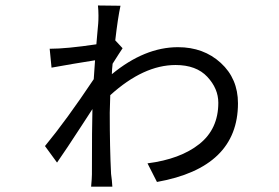

<svg xmlns="http://www.w3.org/2000/svg" viewBox="-20 -663 1040 715"><path d="M409.2 -512.7 436.5 -483.4Q435.5 -482.4 421.4 -460.4Q407.2 -438.5 399.4 -425.8Q398.4 -419.9 397.5 -406.2Q396.5 -392.6 396.5 -386.7Q518.6 -487.3 642.6 -487.3Q738.3 -487.3 802.2 -428.7Q866.2 -370.1 866.2 -278.3Q866.2 -39.1 564.5 14.6L529.3 -54.7Q651.4 -70.3 722.2 -126.5Q793 -182.6 793 -280.3Q793 -333 752 -377Q710.9 -420.9 633.8 -420.9Q514.6 -420.9 390.6 -308.6Q388.7 -261.7 388.7 -243.2Q388.7 -111.3 393.6 -15.6Q394.5 -8.8 396.5 8.3Q398.4 25.4 398.4 32.2H319.3Q322.3 0 322.3 -13.7Q322.3 -197.3 324.2 -256.8Q311.5 -237.3 283.2 -193.8Q254.9 -150.4 231.9 -115.7Q209 -81.1 192.4 -57.6L147.5 -119.1Q226.6 -214.8 329.1 -368.2Q330.1 -379.9 331.5 -403.3Q333 -426.8 334 -438.5Q252.9 -425.8 171.9 -411.1L165 -481.4Q227.5 -481.4 338.9 -498Q339.8 -511.7 342.3 -537.6Q344.7 -563.5 345.7 -575.2Q346.7 -586.9 346.7 -605.5Q346.7 -624 344.7 -642.6L428.7 -641.6Q418.9 -596.7 409.2 -512.7Z"/></svg>

Font: GenYoGothic TW TTF Regular
Style: Regular
Weight: 400
Version: Version 1.300